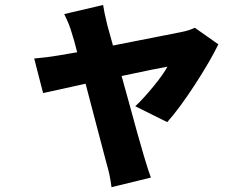

<svg xmlns="http://www.w3.org/2000/svg" viewBox="-20 -653 1017 781"><path d="M416 -552.7 439.5 -467.8Q684.6 -515.6 716.8 -522.5Q748 -528.3 772.5 -540L868.2 -472.7Q835 -404.3 772.5 -308.1Q710 -211.9 660.2 -156.2L530.3 -220.7Q563.5 -252 604 -301.3Q644.5 -350.6 661.1 -381.8Q626 -376 474.6 -343.8L496.1 -266.6Q545.9 -83 565.4 -18.6Q583 41 593.8 69.3L433.6 108.4Q426.8 55.7 414.1 14.6Q400.4 -36.1 374 -137.7L328.1 -312.5L155.3 -274.4L119.1 -415Q174.8 -419.9 213.9 -426.8L293.9 -440.4Q281.2 -491.2 271.5 -520.5Q262.7 -552.7 241.2 -595.7L399.4 -632.8Q402.3 -610.4 416 -552.7Z"/></svg>

Font: Min Sans Black
Style: Regular
Weight: 900
Designer: Jinseong-Kim, NotoSansCJK, Nunito
Foundry: Jinseong-Kim
Version: Version 1.000